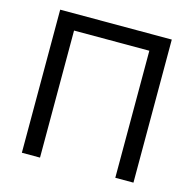

<svg xmlns="http://www.w3.org/2000/svg" viewBox="-106 -836 951 943"><g transform="rotate(15 369.5 -364.0)"><path d="M653.3 -727.5V0H561V-646H178.2V0H85.9V-727.5Z"/></g></svg>

Font: Inter 16pt
Style: Regular
Weight: 400
Version: Version 4.001;git-66647c0bb